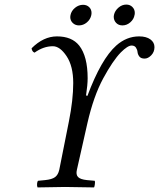

<svg xmlns="http://www.w3.org/2000/svg" viewBox="-20 -817 695 839"><path d="M239 -75 281 -286Q300 -381 300 -454Q300 -528 271 -571.5Q242 -615 211 -615Q170 -615 131 -587Q120 -591 118 -606Q170 -658 229 -658Q294 -658 326 -618Q363 -571 363 -475Q363 -447 356 -400L362 -398Q422 -559 488 -618Q533 -658 588 -658Q619 -658 637 -645Q655 -632 655 -611Q655 -590 641 -575.5Q627 -561 612 -561Q596 -561 589 -570Q582 -579 581 -589.5Q580 -600 574 -609Q568 -618 555 -618Q538 -618 508 -588Q473 -552 431 -474.5Q389 -397 362 -279L316 -75Q311 -54 321 -43.5Q331 -33 360 -30L394 -27Q396 -23 394.5 -12Q393 -1 391 2Q303 0 264 0Q234 0 144 2Q141 -5 142 -14.5Q143 -24 146 -27L177 -30Q207 -33 220.5 -43Q234 -53 239 -75ZM288 -751Q292 -770 308 -783Q324 -796 343 -796Q359 -796 369.5 -786Q380 -776 380 -760Q380 -758 379.5 -755Q379 -752 379 -751Q375 -732 359.5 -719Q344 -706 325 -706Q309 -706 298 -716.5Q287 -727 287 -743Q287 -744 287.5 -746.5Q288 -749 288 -751ZM478 -752Q482 -770 497.5 -783.5Q513 -797 532 -797Q548 -797 558.5 -786.5Q569 -776 569 -761Q569 -754 568 -752Q565 -733 549.5 -719.5Q534 -706 515 -706Q498 -706 487.5 -717Q477 -728 477 -744Q477 -749 478 -752Z"/></svg>

Font: Linux Libertine O
Style: Italic
Weight: 400
Italic angle: -12°
Designer: Philipp H. Poll
Foundry: Philipp H. Poll
Version: Version 5.1.6